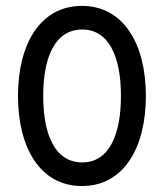

<svg xmlns="http://www.w3.org/2000/svg" viewBox="-20 -623 556 651"><path d="M257.8 7.8C398.9 7.8 474.6 -121.1 474.6 -297.9C474.6 -474.1 398.9 -603 257.8 -603C116.7 -603 41 -474.1 41 -297.9C41 -121.1 116.7 7.8 257.8 7.8ZM258.8 -72.3C167.5 -72.3 126.5 -164.6 126.5 -297.9C126.5 -430.7 167.5 -522.9 258.8 -522.9C349.1 -522.9 390.1 -430.7 390.1 -297.9C390.1 -164.6 349.1 -72.3 258.8 -72.3Z"/></svg>

Font: Now Medium
Style: Regular
Weight: 500
Designer: Alfredo Marco Pradil
Foundry: Alfredo Marco Pradil
Version: Version 1.200;hotconv 1.0.109;makeotfexe 2.5.65596